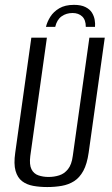

<svg xmlns="http://www.w3.org/2000/svg" viewBox="-20 -743 453 775"><path d="M278.6 -723.4Q307.2 -723.4 324.8 -714.5Q342.5 -705.7 351.1 -691.9Q359.6 -678.1 362.2 -662.8Q364.8 -647.5 363.5 -634.6H326.3Q326.5 -662.6 311.7 -676.6Q296.8 -690.5 273 -690.5Q247.7 -690.5 228.7 -677.1Q209.7 -663.6 202.9 -634.6H165.5Q170.5 -655.3 183.3 -675.6Q196.1 -695.8 219.4 -709.6Q242.8 -723.4 278.6 -723.4ZM170.7 12Q140 12 113.8 7.2Q87.6 2.4 69.1 -11.7Q50.6 -25.9 42.8 -53.4Q34.9 -80.9 41.5 -126.7L106.5 -591H169.3L102.3 -113.6Q97.8 -78.4 107 -60Q116.2 -41.6 135 -35.2Q153.8 -28.7 175.9 -28.7Q198.7 -28.7 219 -35.2Q239.4 -41.6 254.3 -60Q269.2 -78.4 273.8 -113.6L340.8 -591H402.9L337.9 -127Q331.4 -81.2 316.4 -53.5Q301.3 -25.9 279.1 -11.7Q256.8 2.4 229.1 7.2Q201.4 12 170.7 12Z"/></svg>

Font: Alumni Sans Thin
Style: Italic
Weight: 100
Italic angle: -8°
Designer: Robert E. Leuschke
Foundry: Robert E. Leuschke
Version: Version 1.016